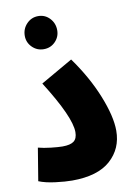

<svg xmlns="http://www.w3.org/2000/svg" viewBox="-89 -853 646 915"><g transform="rotate(-10 234.0 -395.0)"><path d="M51 -178Q77 -171 112.5 -167Q148 -163 168 -163Q206 -163 223 -176Q240 -189 240 -220Q240 -293 125 -475L280 -564Q352 -464 392.5 -363Q433 -262 433 -193Q433 -106 371 -50.5Q309 5 185 5Q152 5 104.5 -1Q57 -7 25 -20ZM82 -713Q82 -747 105 -771Q128 -795 161 -795Q194 -795 216.5 -771Q239 -747 239 -713Q239 -681 216.5 -658Q194 -635 161 -635Q128 -635 105 -658Q82 -681 82 -713Z"/></g></svg>

Font: Noto Sans Arabic CondBlack
Style: Regular
Weight: 900
Width: 3
Designer: Nadine Chahine
Foundry: Monotype Imaging Inc.
Version: Version 1.001